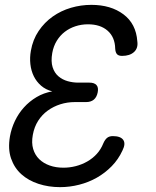

<svg xmlns="http://www.w3.org/2000/svg" viewBox="-20 -760 640 790"><path d="M545 -590Q549 -562 531.5 -546Q514 -530 482 -530Q468 -530 461.5 -537Q455 -544 454 -560Q453 -607 423 -633.5Q393 -660 342 -660Q315 -660 290.5 -652Q266 -644 246.5 -629Q227 -614 213.5 -592Q200 -570 195 -542Q189 -507 196.5 -483.5Q204 -460 220.5 -446Q237 -432 258.5 -426Q280 -420 302 -420H348Q368 -420 377 -410Q386 -400 382 -380Q378 -360 366 -350Q354 -340 334 -340H288Q257 -340 228.5 -331Q200 -322 176.5 -305Q153 -288 137 -263Q121 -238 115 -205Q109 -172 116.5 -147Q124 -122 141.5 -105Q159 -88 184.5 -79Q210 -70 241 -70Q267 -70 292 -76.5Q317 -83 339 -95.5Q361 -108 378 -126.5Q395 -145 405 -170Q412 -186 421 -193Q430 -200 444 -200Q476 -200 487 -184.5Q498 -169 484 -141Q467 -104 439.5 -76Q412 -48 378.5 -29Q345 -10 306 0Q267 10 227 10Q180 10 138.5 -3.5Q97 -17 68 -43Q39 -69 25.5 -108Q12 -147 21 -199Q27 -232 41.5 -262.5Q56 -293 78.5 -318Q101 -343 130.5 -360.5Q160 -378 195 -384Q168 -391 149 -407.5Q130 -424 119 -446.5Q108 -469 105 -496Q102 -523 107 -551Q115 -597 139 -632.5Q163 -668 197 -692Q231 -716 272 -728Q313 -740 356 -740Q436 -740 488 -701Q540 -662 545 -590Z"/></svg>

Font: Maple Mono Normal NL
Style: Italic
Weight: 400
Italic angle: -10°
Monospace: yes
Designer: subframe7536
Version: Version 7.000